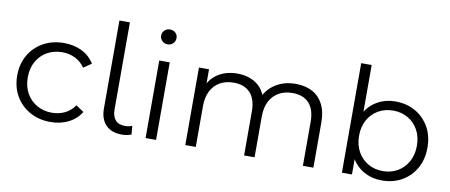

<svg xmlns="http://www.w3.org/2000/svg" viewBox="-66 -1009 3003 1281"><g transform="rotate(10 1435.5 -368.5)"><path d="M317.1 4.7Q239 4.7 177.5 -29.7Q116 -64 81.1 -124.4Q46.1 -184.8 46.1 -263Q46.1 -341.7 81.1 -401.8Q116 -461.9 177.5 -496.1Q239 -530.2 317.1 -530.2Q383.8 -530.2 437.7 -504.1Q491.6 -478 523.5 -426.4L469.8 -390.4Q442.6 -429.7 402.7 -448.6Q362.8 -467.6 316.5 -467.6Q259.7 -467.6 214.6 -442.2Q169.6 -416.8 143.6 -370.8Q117.6 -324.8 117.6 -263Q117.6 -201.2 143.6 -155.2Q169.6 -109.2 214.6 -83.5Q259.7 -57.9 316.5 -57.9Q362.8 -57.9 402.7 -76.8Q442.6 -95.7 469.8 -135.1L523.5 -99.1Q491.6 -48.1 437.7 -21.7Q383.8 4.7 317.1 4.7Z M801.8 4.7Q730.4 4.7 692.3 -35.4Q654.1 -75.5 654.1 -145.5V-742H725.1V-152.2Q725.1 -105.7 746.8 -80.7Q768.5 -55.7 812.7 -55.7Q827.5 -55.7 840.2 -58.4Q853 -61.2 860.8 -65.2L865.5 -6.4Q851.1 -1.3 834.6 1.7Q818 4.7 801.8 4.7Z M962.1 0V-525.5H1033.1V0ZM997.6 -641.3Q975.7 -641.3 960.7 -656.1Q945.6 -670.9 945.6 -691.7Q945.6 -712.9 960.7 -727.4Q975.7 -742 997.6 -742Q1020 -742 1034.8 -728Q1049.7 -714 1049.7 -692.8Q1049.7 -671.5 1035.1 -656.4Q1020.5 -641.3 997.6 -641.3Z M1231.1 0V-525.5H1299.3V-382.9L1288.2 -408Q1312.5 -465.4 1365.5 -497.8Q1418.5 -530.2 1491.6 -530.2Q1568.8 -530.2 1622.7 -491.7Q1676.7 -453.2 1692.6 -376L1665.2 -386.6Q1687.6 -450.8 1746.4 -490.5Q1805.1 -530.2 1887.2 -530.2Q1950.9 -530.2 1998.4 -505.4Q2046 -480.6 2072.4 -430.6Q2098.9 -380.7 2098.9 -305V0H2027.9V-297.6Q2027.9 -381.2 1988.4 -423.8Q1948.8 -466.4 1876.8 -466.4Q1823.3 -466.4 1783.4 -443.8Q1743.6 -421.1 1722.1 -378.7Q1700.5 -336.2 1700.5 -275.9V0H1629.5V-297.6Q1629.5 -381.2 1590 -423.8Q1550.4 -466.4 1478.4 -466.4Q1424.9 -466.4 1385 -443.8Q1345.2 -421.1 1323.7 -378.7Q1302.1 -336.2 1302.1 -275.9V0Z M2563 4.7Q2494.2 4.7 2439.1 -26.5Q2383.9 -57.8 2352 -117.8Q2320.1 -177.9 2320.1 -263Q2320.1 -349 2352.6 -408.4Q2385.1 -467.7 2440.2 -499Q2495.4 -530.2 2563 -530.2Q2638.5 -530.2 2697.8 -496.4Q2757 -462.6 2791.2 -402.7Q2825.3 -342.8 2825.3 -263Q2825.3 -183.6 2791.2 -123.2Q2757 -62.9 2697.8 -29.1Q2638.5 4.7 2563 4.7ZM2292.1 0V-742H2363.1V-369.7L2353.1 -264L2360.3 -158.3V0ZM2557.9 -57.9Q2613.7 -57.9 2658 -83.5Q2702.2 -109.2 2728 -155.7Q2753.7 -202.2 2753.7 -263Q2753.7 -324.8 2728 -370.8Q2702.2 -416.8 2658 -442.2Q2613.7 -467.6 2557.9 -467.6Q2502.1 -467.6 2457.8 -442.2Q2413.5 -416.8 2387.7 -370.8Q2362 -324.8 2362 -263Q2362 -202.2 2387.7 -155.7Q2413.5 -109.2 2457.8 -83.5Q2502.1 -57.9 2557.9 -57.9Z"/></g></svg>

Font: Montserrat Alternates Thin
Style: Regular
Weight: 100
Designer: Julieta Ulanovsky
Foundry: Julieta Ulanovsky
Version: Version 9.000